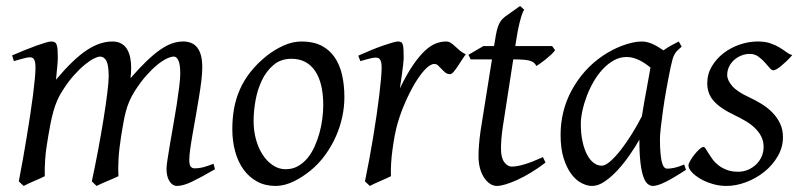

<svg xmlns="http://www.w3.org/2000/svg" viewBox="-20 -594 2643 634"><path d="M689.9 -35.2Q644.5 -8.8 614.7 5.6Q585 20 564 20Q549.8 20 539.8 4.6Q529.8 -10.7 529.8 -37.1Q529.8 -45.9 533.2 -67.9Q536.6 -89.8 541.5 -119.4Q546.4 -148.9 552.5 -182.6Q558.6 -216.3 563.5 -248.3Q568.4 -280.3 571.8 -307.6Q575.2 -335 575.2 -351.1Q575.2 -381.3 569.1 -394.3Q563 -407.2 554.2 -407.2Q544.9 -407.2 530.8 -400.6Q516.6 -394 499.5 -380.1Q482.4 -366.2 463.1 -344.5Q443.8 -322.8 424.8 -293Q414.1 -275.9 407 -259.3Q399.9 -242.7 395.3 -224.9Q390.6 -207 387.2 -187.3Q383.8 -167.5 379.9 -144Q373 -99.6 371.3 -67.9Q369.6 -36.1 371.1 -12.2Q364.3 -8.8 354.5 -4.6Q344.7 -0.5 334.5 3.9Q324.2 8.3 314.7 12.5Q305.2 16.6 298.8 20L283.2 4.9Q293.9 -44.9 304 -98.6Q314 -152.3 321.8 -200.4Q329.6 -248.5 334.2 -286.1Q338.9 -323.7 338.9 -341.8Q338.9 -378.9 331.3 -393.1Q323.7 -407.2 310.1 -407.2Q303.7 -407.2 290.5 -400.9Q277.3 -394.5 260.3 -380.6Q243.2 -366.7 223.9 -345.2Q204.6 -323.7 186 -293.9Q175.8 -278.3 168.7 -261.7Q161.6 -245.1 156.5 -226.8Q151.4 -208.5 147.2 -188Q143.1 -167.5 139.2 -144Q131.3 -99.6 129.2 -67.6Q127 -35.6 127.9 -12.2Q121.6 -8.8 112.1 -4.6Q102.5 -0.5 92.5 3.9Q82.5 8.3 73.2 12.5Q64 16.6 58.1 20L42 4.9Q48.8 -29.3 55.4 -66.7Q62 -104 68.1 -141.1Q74.2 -178.2 79.6 -213.6Q85 -249 88.9 -279.3Q92.8 -309.6 95 -333.3Q97.2 -356.9 97.2 -371.1Q97.2 -382.3 95.7 -388.9Q94.2 -395.5 91.6 -399.2Q88.9 -402.8 85.4 -403.8Q82 -404.8 78.1 -404.8Q73.2 -404.8 64.7 -402.8Q56.2 -400.9 47.4 -398.4Q37.1 -395.5 25.9 -392.1L20 -411.1Q40.5 -419.9 61 -428.2Q81.5 -436.5 99.1 -442.9Q116.7 -449.2 129.9 -453.1Q143.1 -457 148.9 -457Q156.2 -457 160.6 -454.6Q165 -452.1 167.2 -446Q169.4 -439.9 170.2 -429Q170.9 -418 170.9 -400.9Q170.9 -395.5 170.2 -387.5Q169.4 -379.4 168.7 -369.9Q168 -360.4 166.7 -350.1Q165.5 -339.8 165 -331.1Q193.8 -365.2 219 -389.4Q244.1 -413.6 266.8 -428.5Q289.6 -443.4 310.3 -450.2Q331.1 -457 351.1 -457Q369.1 -457 381.3 -449.7Q393.6 -442.4 400.4 -430.2Q407.2 -418 410.2 -402.6Q413.1 -387.2 413.1 -371.1Q413.1 -361.8 412.6 -354.2Q412.1 -346.7 411.1 -335.9Q439.5 -368.7 463.4 -391.6Q487.3 -414.6 508.1 -429.2Q528.8 -443.8 547.6 -450.4Q566.4 -457 585 -457Q599.1 -457 610.8 -452.4Q622.6 -447.8 630.9 -437.5Q639.2 -427.2 643.6 -410.9Q647.9 -394.5 647.9 -371.1Q647.9 -352.5 644.8 -326.4Q641.6 -300.3 636.7 -271Q631.8 -241.7 626.5 -210.9Q621.1 -180.2 616.2 -152.6Q611.3 -125 608.2 -102.3Q605 -79.6 605 -65.9Q605 -49.3 609.9 -43.7Q614.7 -38.1 623 -38.1Q637.2 -38.1 651.1 -41.7Q665 -45.4 685.1 -53.2Z M1047.4 -246.1Q1047.4 -320.8 1020 -360.4Q992.7 -399.9 942.4 -399.9Q907.2 -399.9 883.3 -379.6Q859.4 -359.4 844.7 -328.6Q830.1 -297.9 823.7 -262Q817.4 -226.1 817.4 -194.8Q817.4 -162.1 825.4 -133.1Q833.5 -104 847.9 -82.3Q862.3 -60.5 881.6 -47.9Q900.9 -35.2 923.3 -35.2Q945.8 -35.2 963.6 -45.2Q981.4 -55.2 995.4 -72Q1009.3 -88.9 1019 -110.6Q1028.8 -132.3 1035.2 -155.8Q1041.5 -179.2 1044.4 -202.6Q1047.4 -226.1 1047.4 -246.1ZM1117.2 -272.9Q1117.2 -240.2 1109.9 -206.8Q1102.5 -173.3 1088.4 -141.8Q1074.2 -110.4 1053.5 -81.8Q1032.7 -53.2 1005.4 -30.8Q992.7 -20.5 978.5 -11.2Q964.4 -2 949.7 5.1Q935.1 12.2 919.9 16.1Q904.8 20 890.1 20Q856 20 829.3 5.6Q802.7 -8.8 784.4 -33.9Q766.1 -59.1 756.6 -93.5Q747.1 -127.9 747.1 -168Q747.1 -203.1 752.9 -235.6Q758.8 -268.1 772 -298.3Q785.2 -328.6 807.1 -356.4Q829.1 -384.3 861.3 -410.2Q886.2 -429.7 916 -443.4Q945.8 -457 976.1 -457Q1014.2 -457 1041 -443.4Q1067.9 -429.7 1084.7 -405.3Q1101.6 -380.9 1109.4 -347.2Q1117.2 -313.5 1117.2 -272.9Z M1518.1 -415Q1512.2 -407.2 1505.1 -396Q1498 -384.8 1491 -374.3Q1483.9 -363.8 1477.5 -356.4Q1471.2 -349.1 1466.3 -349.1Q1457 -349.1 1450.4 -354.5Q1443.8 -359.9 1438.2 -366Q1432.6 -372.1 1427 -377.4Q1421.4 -382.8 1414.1 -382.8Q1401.4 -382.8 1384.5 -365.5Q1367.7 -348.1 1350.8 -320.1Q1334 -292 1318.6 -257.1Q1303.2 -222.2 1293 -187Q1287.6 -168.5 1283.4 -146.2Q1279.3 -124 1276.1 -100.6Q1272.9 -77.1 1271.5 -54.4Q1270 -31.7 1271 -12.2Q1264.6 -8.8 1255.1 -4.6Q1245.6 -0.5 1235.6 3.9Q1225.6 8.3 1216.3 12.5Q1207 16.6 1201.2 20L1185.1 4.9Q1192.4 -29.8 1199.2 -66.9Q1206.1 -104 1212.2 -140.9Q1218.3 -177.7 1223.4 -212.9Q1228.5 -248 1232.2 -278.3Q1235.8 -308.6 1238 -332.5Q1240.2 -356.4 1240.2 -371.1Q1240.2 -382.3 1238.5 -388.9Q1236.8 -395.5 1234.1 -398.7Q1231.4 -401.9 1227.8 -402.8Q1224.1 -403.8 1220.2 -403.8Q1215.3 -403.8 1207 -402.1Q1198.7 -400.4 1190.4 -397.9Q1180.7 -395.5 1169.9 -392.1L1163.1 -410.2Q1183.6 -419.4 1204.3 -428Q1225.1 -436.5 1243.2 -442.9Q1261.2 -449.2 1274.7 -453.1Q1288.1 -457 1293.9 -457Q1300.8 -457 1304.7 -454.6Q1308.6 -452.1 1310.3 -446Q1312 -439.9 1312.5 -429Q1313 -418 1313 -400.9Q1313 -395.5 1311.5 -382.8Q1310.1 -370.1 1308.1 -355.2Q1306.2 -340.3 1304 -325.7Q1301.8 -311 1300.3 -301.8Q1323.7 -350.1 1344.7 -380.4Q1365.7 -410.6 1384.5 -427.7Q1403.3 -444.8 1420.4 -450.9Q1437.5 -457 1453.1 -457Q1461.9 -457 1469 -452.1Q1476.1 -447.3 1483.4 -440.4Q1490.7 -433.6 1499 -426.5Q1507.3 -419.4 1518.1 -415Z M1781.2 -57.1Q1757.3 -38.6 1733.4 -24.2Q1709.5 -9.8 1688 0Q1666.5 9.8 1649.2 14.9Q1631.8 20 1621.1 20Q1608.9 20 1597.9 12.7Q1586.9 5.4 1578.4 -7.6Q1569.8 -20.5 1564.9 -38.6Q1560.1 -56.6 1560.1 -78.1Q1560.1 -87.4 1560.5 -96.7Q1561 -106 1561.8 -116Q1562.5 -126 1563.7 -137.2Q1564.9 -148.4 1566.9 -162.1L1604.5 -397.9H1534.2L1526.9 -413.1L1576.2 -441.9H1611.3L1614.3 -459Q1617.2 -479 1620.4 -492.2Q1623.5 -505.4 1627.7 -514.2Q1631.8 -522.9 1636.7 -528.6Q1641.6 -534.2 1647.9 -539.1L1697.3 -574.2L1710.9 -562Q1707.5 -557.6 1703.6 -546.4Q1700.2 -536.6 1695.6 -518.6Q1690.9 -500.5 1686 -470.2L1681.6 -441.9H1803.2L1813 -428.2Q1808.1 -421.4 1799.6 -413.3Q1791 -405.3 1781.7 -397.9Q1772.5 -390.6 1763.9 -384.5Q1755.4 -378.4 1751 -376Q1748 -382.8 1742.9 -387Q1737.8 -391.1 1729 -393.6Q1720.2 -396 1707.3 -397Q1694.3 -397.9 1676.3 -397.9H1674.8L1640.1 -173.8Q1638.7 -164.6 1637.5 -154.1Q1636.2 -143.6 1635.5 -134Q1634.8 -124.5 1634.5 -116.2Q1634.3 -107.9 1634.3 -103Q1634.3 -72.8 1645.3 -58.3Q1656.2 -43.9 1669.9 -43.9Q1687 -43.9 1711.7 -51.3Q1736.3 -58.6 1772.9 -75.2Z M2099.6 -210.4Q2103 -232.4 2107.2 -256.1Q2111.3 -279.8 2115.5 -301.8Q2119.6 -323.7 2122.8 -342Q2126 -360.4 2127.9 -371.1Q2120.6 -377 2111.8 -383.1Q2103 -389.2 2093 -394.3Q2083 -399.4 2072 -402.6Q2061 -405.8 2049.3 -405.8Q2026.9 -405.8 2007.1 -394.8Q1987.3 -383.8 1970.5 -365.7Q1953.6 -347.7 1940.2 -324.5Q1926.8 -301.3 1917.5 -276.6Q1908.2 -252 1903.1 -228Q1897.9 -204.1 1897.9 -185.1Q1897.9 -153.3 1903.3 -127.9Q1908.7 -102.5 1918 -84.5Q1927.2 -66.4 1939.9 -56.6Q1952.6 -46.9 1967.3 -46.9Q1979 -46.9 1995.8 -61.8Q2012.7 -76.7 2031 -100.3Q2049.3 -124 2067.4 -153.1Q2085.4 -182.1 2099.6 -210.4ZM2245.1 -33.2Q2202.6 -5.4 2176.5 7.3Q2150.4 20 2136.2 20Q2127.4 20 2119.4 13.9Q2111.3 7.8 2105 -9Q2098.6 -25.9 2095 -55.7Q2091.3 -85.4 2091.3 -132.8Q2078.6 -110.4 2060.3 -83.7Q2042 -57.1 2021 -33.9Q2000 -10.7 1977.8 4.6Q1955.6 20 1935.1 20Q1918.9 20 1900.6 10.7Q1882.3 1.5 1866.9 -18.8Q1851.6 -39.1 1841.3 -71Q1831.1 -103 1831.1 -148.9Q1831.1 -187.5 1840.1 -224.4Q1849.1 -261.2 1867.2 -294.9Q1885.3 -328.6 1911.4 -358.2Q1937.5 -387.7 1972.2 -411.1Q1985.4 -419.9 2001.2 -428.2Q2017.1 -436.5 2033.9 -442.9Q2050.8 -449.2 2067.4 -453.1Q2084 -457 2099.1 -457Q2109.4 -457 2119.1 -454.3Q2128.9 -451.7 2137.9 -447.3Q2147 -442.9 2155.3 -437.7Q2163.6 -432.6 2170.9 -427.7Q2182.1 -436 2194.8 -443.1Q2207.5 -450.2 2221.2 -457L2231 -439.9Q2222.7 -433.1 2217.3 -427.7Q2211.9 -422.4 2207.8 -415.3Q2203.6 -408.2 2200.7 -397.9Q2197.8 -387.7 2194.3 -371.1Q2187 -335.9 2180.4 -299.1Q2173.8 -262.2 2169.2 -229.5Q2164.6 -196.8 2161.9 -171.9Q2159.2 -147 2159.2 -136.2Q2159.2 -108.4 2160.9 -89.4Q2162.6 -70.3 2165.5 -58.8Q2168.5 -47.4 2172.9 -42.2Q2177.2 -37.1 2183.1 -37.1Q2192.9 -37.1 2206.3 -39.8Q2219.7 -42.5 2239.3 -50.8Z M2596.2 -412.1Q2586.4 -400.9 2576.9 -391.8Q2567.4 -382.8 2559.1 -376Q2550.8 -369.1 2544.2 -365.5Q2537.6 -361.8 2534.2 -361.8Q2527.8 -361.8 2520.8 -370.4Q2513.7 -378.9 2504.6 -388.9Q2495.6 -398.9 2483.6 -407.5Q2471.7 -416 2455.6 -416Q2441.9 -416 2428.7 -410.9Q2415.5 -405.8 2405 -396.7Q2394.5 -387.7 2387.9 -374.8Q2381.3 -361.8 2381.3 -346.2Q2381.3 -329.1 2397.7 -310.1Q2414.1 -291 2453.6 -272.9Q2473.6 -263.7 2493.7 -251.5Q2513.7 -239.3 2529.5 -223.4Q2545.4 -207.5 2555.4 -187.3Q2565.4 -167 2565.4 -141.1Q2565.4 -107.4 2548.1 -77.9Q2530.8 -48.3 2503.7 -26.6Q2476.6 -4.9 2443.4 7.6Q2410.2 20 2378.4 20Q2355.5 20 2333 13.4Q2310.5 6.8 2293 -3.4Q2275.4 -13.7 2264.4 -25.6Q2253.4 -37.6 2253.4 -47.9Q2253.4 -53.2 2259.3 -63.5Q2265.1 -73.7 2273.2 -83.7Q2281.2 -93.8 2289.6 -101.3Q2297.9 -108.9 2303.2 -108.9Q2306.6 -108.9 2310.3 -102.8Q2314 -96.7 2319.6 -87.6Q2325.2 -78.6 2333 -67.9Q2340.8 -57.1 2352.5 -48.1Q2364.3 -39.1 2380.1 -33Q2396 -26.9 2417.5 -26.9Q2434.6 -26.9 2450 -33.4Q2465.3 -40 2476.8 -51Q2488.3 -62 2494.9 -76.9Q2501.5 -91.8 2501.5 -108.9Q2501.5 -127.9 2493.7 -143.3Q2485.8 -158.7 2472.9 -171.1Q2460 -183.6 2442.9 -193.8Q2425.8 -204.1 2407.2 -212.9Q2381.3 -225.1 2363.8 -237.3Q2346.2 -249.5 2335.4 -262.2Q2324.7 -274.9 2320.1 -289.1Q2315.4 -303.2 2315.4 -318.8Q2315.4 -349.6 2330.6 -375Q2345.7 -400.4 2369.6 -418.7Q2393.6 -437 2423.1 -447Q2452.6 -457 2481.4 -457Q2506.3 -457 2523.4 -451.2Q2540.5 -445.3 2553.5 -437.5Q2566.4 -429.7 2576.2 -422.4Q2585.9 -415 2596.2 -412.1Z"/></svg>

Font: Gentium Plus
Style: Italic
Weight: 400
Italic angle: -8°
Designer: J. Victor Gaultney, Annie Olsen, Iska Routamaa
Foundry: SIL International
Version: Version 1.510